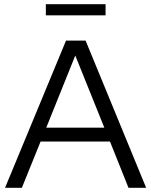

<svg xmlns="http://www.w3.org/2000/svg" viewBox="-20 -893 719 913"><path d="M198 -820H482V-873H198ZM4 0H84L173 -220H503L591 0H675L387 -700H294ZM200 -286 338 -629 476 -286Z"/></svg>

Font: Red Hat Display
Style: Regular
Weight: 400
Designer: Pentagram, MCKL
Foundry: Pentagram, MCKL
Version: Version 1.023